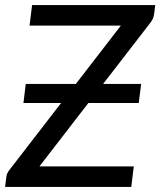

<svg xmlns="http://www.w3.org/2000/svg" viewBox="-32 -737 632 757"><path d="M580 -717 575.5 -680.5Q573 -662.5 561 -647.5L374.5 -406H524.5L515 -331H316.5L123.5 -81H495.5L485.5 0H-12L-7 -39Q-6 -47.5 -2.8 -54.5Q0.5 -61.5 6 -68L209 -331H60.5L69.5 -406H267L444.5 -636H84.5L94.5 -717Z"/></svg>

Font: Lato Medium
Style: Italic
Weight: 500
Italic angle: -7°
Designer: Lukasz Dziedzic
Foundry: tyPoland Lukasz Dziedzic
Version: Version 2.006; 2014-01-15